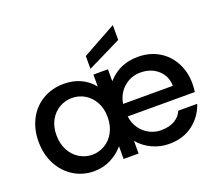

<svg xmlns="http://www.w3.org/2000/svg" viewBox="-130 -983 1349 1180"><g transform="rotate(-20 544.0 -393.5)"><path d="M1044 -237H605Q611 -190 636 -156Q661 -122 696.5 -104.5Q732 -87 769 -87Q824 -87 859.5 -108Q895 -129 909 -164H1033Q1008 -88 944.5 -39.5Q881 9 789 9Q729 9 676 -16.5Q623 -42 590 -83V0H492V-83Q458 -42 407.5 -16.5Q357 9 297 9Q225 9 165.5 -27.5Q106 -64 71.5 -129.5Q37 -195 37 -278Q37 -361 71.5 -425.5Q106 -490 167 -525Q228 -560 303 -560Q423 -560 495 -473V-551H590V-473Q632 -519 680 -539.5Q728 -560 789 -560Q864 -560 923 -525.5Q982 -491 1015 -429.5Q1048 -368 1048 -291Q1048 -262 1044 -237ZM930 -319Q929 -384 883.5 -424Q838 -464 770 -464Q708 -464 661.5 -424Q615 -384 605 -319ZM488 -276Q488 -333 464.5 -375Q441 -417 403 -439Q365 -461 321 -461Q277 -461 239 -439.5Q201 -418 177.5 -376.5Q154 -335 154 -278Q154 -221 177.5 -178Q201 -135 239.5 -112.5Q278 -90 321 -90Q365 -90 403 -112Q441 -134 464.5 -176.5Q488 -219 488 -276ZM711 -699 490 -590V-674L711 -796Z"/></g></svg>

Font: Poppins Medium A&M
Style: Regular
Weight: 500
Designer: Ninad Kale (Devanagari), Jonny Pinhorn (Latin)
Foundry: Indian Type Foundry
Version: 4.004